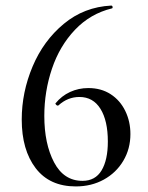

<svg xmlns="http://www.w3.org/2000/svg" viewBox="-20 -656 532 689"><path d="M448 -175Q448 -122 422.5 -79Q397 -36 352.5 -11.5Q308 13 252 13Q158 13 108 -52.5Q58 -118 58 -227Q58 -325 97 -417.5Q136 -510 209 -570.5Q282 -631 379 -636Q383 -636 384 -631.5Q385 -627 382 -626Q304 -607 249 -549Q194 -491 166.5 -409.5Q139 -328 139 -240Q139 -140 174 -73.5Q209 -7 276 -7Q322 -7 344.5 -44.5Q367 -82 367 -148Q367 -223 340.5 -265.5Q314 -308 265 -308Q223 -308 190 -278Q189 -277 187 -277Q184 -277 181 -280.5Q178 -284 179 -285Q201 -312 231.5 -326Q262 -340 297 -340Q343 -340 377 -318Q411 -296 429.5 -258Q448 -220 448 -175Z"/></svg>

Font: Cormorant Infant Medium
Style: Regular
Weight: 500
Designer: Christian Thalmann (Catharsis Fonts)
Foundry: Catharsis Fonts
Version: Version 4.000